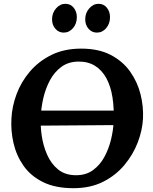

<svg xmlns="http://www.w3.org/2000/svg" viewBox="-20 -971 802 1007"><path d="M186 -312V-391H591V-315ZM406 -716Q497 -716 560.5 -683Q624 -650 662.5 -595.5Q701 -541 717 -477Q733 -413 730 -350Q727 -288 702.5 -224Q678 -160 632.5 -105.5Q587 -51 520.5 -17.5Q454 16 365 16Q270 16 205.5 -16Q141 -48 103.5 -101.5Q66 -155 51 -220Q36 -285 40 -350Q43 -413 67 -477.5Q91 -542 137 -596Q183 -650 250 -683Q317 -716 406 -716ZM389 -648Q338 -647 301.5 -620Q265 -593 242 -550Q219 -507 207.5 -457.5Q196 -408 194 -362Q191 -315 198.5 -261.5Q206 -208 227 -160Q248 -112 285 -82Q322 -52 379 -52Q431 -52 467.5 -78.5Q504 -105 527 -147Q550 -189 562 -238Q574 -287 576 -333Q579 -402 570 -460Q561 -518 538 -560.5Q515 -603 478 -626Q441 -649 389 -648ZM488 -800Q462 -800 444.5 -820Q427 -840 427 -870Q427 -903 448 -927Q469 -951 497 -951Q524 -951 540.5 -930.5Q557 -910 557 -881Q557 -847 537 -823.5Q517 -800 488 -800ZM314 -800Q288 -800 270.5 -820Q253 -840 253 -870Q253 -903 274 -927Q295 -951 323 -951Q350 -951 366.5 -930.5Q383 -910 383 -881Q383 -847 363 -823.5Q343 -800 314 -800Z"/></svg>

Font: Lora Italic
Style: Italic
Weight: 400
Italic angle: -3°
Designer: Olga Karpushina, Alexei Vanyashin (Cyrillic)
Foundry: Cyreal
Version: Version 2.210; ttfautohint (v1.8.1.43-b0c9)